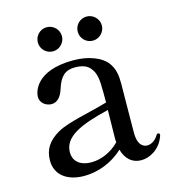

<svg xmlns="http://www.w3.org/2000/svg" viewBox="-102 -747 762 846"><g transform="rotate(-15 278.5 -324.0)"><path d="M188 -552C218 -552 243 -577 243 -607C243 -637 218 -662 188 -662C157 -662 133 -637 133 -607C133 -577 157 -552 188 -552ZM370 -552C400 -552 425 -577 425 -607C425 -637 400 -662 370 -662C339 -662 315 -637 315 -607C315 -577 339 -552 370 -552ZM540 -83C538 -83 536 -83 533 -78C518 -53 498 -44 482 -44C472 -44 439 -48 439 -113C439 -183 441 -289 441 -337C441 -376 437 -406 414 -436C390 -467 333 -491 264 -491C90 -491 71 -397 71 -375C71 -346 98 -329 122 -329C147 -329 166 -348 177 -384C194 -437 217 -459 262 -459C293 -459 317 -451 331 -433C351 -409 355 -383 355 -317V-274C267 -248 175 -234 123 -205C73 -176 50 -141 50 -90C50 -25 101 14 180 14C240 14 308 -10 358 -58C369 -18 395 12 441 12C475 12 526 -10 547 -70C548 -73 548 -75 548 -76C548 -80 545 -83 540 -83ZM226 -36C166 -36 144 -69 144 -102C144 -173 221 -208 354 -240C353 -188 352 -134 352 -111C352 -105 352 -99 353 -93C316 -55 268 -36 226 -36Z"/></g></svg>

Font: Shippori Mincho OTF Medium
Style: Regular
Weight: 500
Designer: FONTDASU
Foundry: FONTDASU / Google Inc. / but / Adobe
Version: Version 3.300;hotconv 1.0.109;makeotfexe 2.5.65596